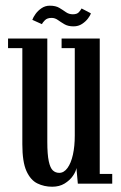

<svg xmlns="http://www.w3.org/2000/svg" viewBox="-20 -662 435 692"><path d="M168 11Q139 11 114.5 -1Q90 -13 75.2 -45.8Q60.5 -78.5 60.5 -142V-488.5H9V-523H150.5V-151.5Q150.5 -105 155.8 -80.8Q161 -56.5 170.5 -47.8Q180 -39 193.5 -39Q210.5 -39 223.2 -56.5Q236 -74 242.8 -104.5Q249.5 -135 249.5 -173.5V-488.5H202V-523H339.5V-35H384.5V0H260.5L255.5 -56.5Q253.5 -43.5 242.5 -27.8Q231.5 -12 212.8 -0.5Q194 11 168 11ZM245 -567Q225 -567 212 -574.8Q199 -582.5 188.5 -590Q178 -597.5 166 -597.5Q150 -597.5 141.8 -589Q133.5 -580.5 131 -575L96.5 -590.5Q99.5 -599.5 108 -611.5Q116.5 -623.5 129.8 -632.5Q143 -641.5 159.5 -641.5Q180.5 -641.5 193.5 -633.8Q206.5 -626 217.5 -618.2Q228.5 -610.5 242.5 -610.5Q257.5 -610.5 264.2 -618Q271 -625.5 274 -631.5L307.5 -614Q305.5 -606.5 297.2 -595.5Q289 -584.5 275.8 -575.8Q262.5 -567 245 -567Z"/></svg>

Font: Imbue Thin 10pt Medium
Style: Regular
Weight: 500
Version: Version 1.102